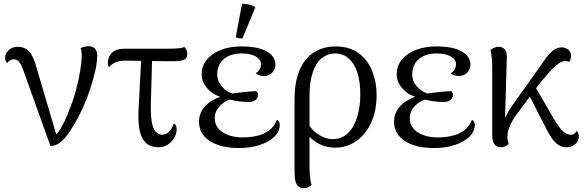

<svg xmlns="http://www.w3.org/2000/svg" viewBox="-20 -766 3096 1013"><path d="M246 4 102 -398Q91 -427 80.5 -440Q70 -453 53 -453Q41 -453 32 -447Q23 -441 18 -433Q13 -438 10 -445Q7 -452 7 -462Q7 -481 24.5 -500Q42 -519 75 -519Q110 -519 134 -493.5Q158 -468 173 -408L283 -36L259 -42Q273 -49 289 -71Q305 -93 321 -127Q337 -161 352 -203Q370 -248 383 -298.5Q396 -349 403.5 -395Q411 -441 411 -473Q411 -486 409.5 -496.5Q408 -507 405 -512Q413 -516 424 -519Q435 -522 447 -522Q471 -522 482 -508Q493 -494 493 -474Q493 -439 482.5 -392Q472 -345 455 -294Q438 -243 416.5 -196Q395 -149 373 -112Q349 -71 328.5 -45.5Q308 -20 288 -8Q268 4 246 4Z M815 11Q755 11 729.5 -40Q704 -91 712 -206L726 -474H783L776 -227Q774 -162 780.5 -124.5Q787 -87 801.5 -71Q816 -55 836 -55Q855 -55 871 -70.5Q887 -86 897 -114Q905 -111 908.5 -103Q912 -95 912 -84Q912 -60 899 -38Q886 -16 864.5 -2.5Q843 11 815 11ZM555 -411Q549 -420 549 -433Q549 -453 558 -470.5Q567 -488 586.5 -498.5Q606 -509 636 -509H862Q901 -509 921.5 -511Q942 -513 953 -518Q958 -514 963 -504Q968 -494 968 -484Q968 -458 950 -450.5Q932 -443 889 -443Q819 -443 758 -444.5Q697 -446 640 -446Q613 -446 592.5 -438.5Q572 -431 555 -411Z M1241 15Q1143 15 1086.5 -22.5Q1030 -60 1030 -124Q1030 -172 1064.5 -208Q1099 -244 1161 -261L1167 -249Q1112 -259 1078 -295Q1044 -331 1044 -373Q1044 -418 1070.5 -450.5Q1097 -483 1144 -502Q1191 -521 1254 -521Q1342 -521 1387.5 -494.5Q1433 -468 1433 -426Q1433 -399 1415.5 -382Q1398 -365 1372 -365Q1360 -365 1348 -369Q1336 -373 1329 -379Q1345 -390 1351 -402Q1357 -414 1357 -427Q1357 -452 1329.5 -468Q1302 -484 1255 -484Q1195 -484 1160.5 -454Q1126 -424 1126 -375Q1126 -337 1152 -308Q1178 -279 1217 -269V-247Q1171 -238 1142 -209Q1113 -180 1113 -143Q1113 -95 1155 -68Q1197 -41 1261 -41Q1301 -41 1337 -49.5Q1373 -58 1400.5 -78.5Q1428 -99 1441 -134Q1449 -130 1452.5 -123Q1456 -116 1456 -108Q1456 -72 1427.5 -44.5Q1399 -17 1350.5 -1Q1302 15 1241 15ZM1293 -228Q1262 -228 1236 -232Q1210 -236 1189 -241L1198 -272Q1232 -276 1265 -280Q1298 -284 1332 -285Q1341 -276 1341 -266Q1341 -251 1329 -239.5Q1317 -228 1293 -228ZM1259 -563Q1251 -563 1240 -564.5Q1229 -566 1224 -570L1257 -746Q1275 -747 1295.5 -741.5Q1316 -736 1327 -727Z M1583 227Q1566 227 1556 219Q1546 211 1541 197Q1536 183 1535 165.5Q1534 148 1534 130V-241Q1534 -318 1551.5 -371.5Q1569 -425 1599 -458Q1629 -491 1667.5 -506Q1706 -521 1750 -521Q1825 -521 1873 -485Q1921 -449 1944 -390.5Q1967 -332 1967 -265Q1967 -181 1938 -118.5Q1909 -56 1859.5 -21.5Q1810 13 1749 13Q1687 13 1640.5 -21Q1594 -55 1563 -112L1589 -149Q1613 -88 1654.5 -60Q1696 -32 1735 -32Q1784 -32 1816.5 -64Q1849 -96 1865 -150.5Q1881 -205 1881 -270Q1881 -333 1866 -381Q1851 -429 1821 -456.5Q1791 -484 1747 -484Q1710 -484 1679 -460Q1648 -436 1630.5 -385.5Q1613 -335 1613 -256V109Q1613 132 1615 160.5Q1617 189 1624 209Q1619 215 1608 221Q1597 227 1583 227Z M2270 15Q2172 15 2115.5 -22.5Q2059 -60 2059 -124Q2059 -172 2093.5 -208Q2128 -244 2190 -261L2196 -249Q2141 -259 2107 -295Q2073 -331 2073 -373Q2073 -418 2099.5 -450.5Q2126 -483 2173 -502Q2220 -521 2283 -521Q2371 -521 2416.5 -494.5Q2462 -468 2462 -426Q2462 -399 2444.5 -382Q2427 -365 2401 -365Q2389 -365 2377 -369Q2365 -373 2358 -379Q2374 -390 2380 -402Q2386 -414 2386 -427Q2386 -452 2358.5 -468Q2331 -484 2284 -484Q2224 -484 2189.5 -454Q2155 -424 2155 -375Q2155 -337 2181 -308Q2207 -279 2246 -269V-247Q2200 -238 2171 -209Q2142 -180 2142 -143Q2142 -95 2184 -68Q2226 -41 2290 -41Q2330 -41 2366 -49.5Q2402 -58 2429.5 -78.5Q2457 -99 2470 -134Q2478 -130 2481.5 -123Q2485 -116 2485 -108Q2485 -72 2456.5 -44.5Q2428 -17 2379.5 -1Q2331 15 2270 15ZM2322 -228Q2291 -228 2265 -232Q2239 -236 2218 -241L2227 -272Q2261 -276 2294 -280Q2327 -284 2361 -285Q2370 -276 2370 -266Q2370 -251 2358 -239.5Q2346 -228 2322 -228Z M2622 11Q2599 11 2588 -5.5Q2577 -22 2577 -51V-402Q2577 -438 2574.5 -462Q2572 -486 2568 -502Q2577 -510 2588.5 -514.5Q2600 -519 2611 -519Q2630 -519 2642.5 -506.5Q2655 -494 2654 -464L2643 -85L2629 -87Q2633 -121 2650.5 -155.5Q2668 -190 2685 -213L2799 -373Q2827 -411 2849 -443.5Q2871 -476 2893.5 -496Q2916 -516 2944 -516Q2964 -516 2978.5 -503.5Q2993 -491 2993 -471Q2993 -463 2990 -454Q2987 -445 2983 -439Q2978 -442 2973.5 -443Q2969 -444 2963 -444Q2944 -444 2921.5 -426.5Q2899 -409 2875 -381.5Q2851 -354 2826 -324L2715 -175Q2699 -156 2686 -133Q2673 -110 2665 -87.5Q2657 -65 2657 -46Q2657 -34 2659 -25Q2661 -16 2664 -6Q2657 0 2646.5 5.5Q2636 11 2622 11ZM2969 11Q2945 11 2926 -1.5Q2907 -14 2891.5 -36.5Q2876 -59 2861 -89L2758 -290L2791 -330L2906 -133Q2930 -92 2950.5 -73.5Q2971 -55 2992 -55Q3004 -55 3011.5 -62Q3019 -69 3023 -75Q3027 -71 3030.5 -64Q3034 -57 3034 -46Q3034 -33 3027 -20Q3020 -7 3005.5 2Q2991 11 2969 11Z"/></svg>

Font: Arima Thin
Style: Regular
Weight: 400
Version: Version 1.100